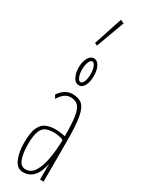

<svg xmlns="http://www.w3.org/2000/svg" viewBox="-241 -938 732 977"><g transform="rotate(30 125.0 -449.5)"><path d="M102 11Q67 11 50 -28Q33 -67 33 -122Q33 -184 47.5 -213.5Q62 -243 86 -252Q110 -261 136 -261Q148 -261 165.5 -259Q183 -257 196 -254Q196 -325 190 -366Q184 -407 168.5 -424Q153 -441 124 -441Q104 -441 88 -429Q72 -417 58 -394L47 -413Q79 -460 124 -460Q161 -460 181 -442Q201 -424 209.5 -377Q218 -330 218 -243V0H197V-93Q177 11 102 11ZM54 -123Q54 -74 66 -41Q78 -8 106 -8Q139 -8 158 -39.5Q177 -71 186 -122Q195 -173 196 -231Q184 -238 168 -240.5Q152 -243 139 -243Q114 -243 95 -236Q76 -229 65 -203.5Q54 -178 54 -123ZM127 -514Q107 -514 94.5 -537Q82 -560 82 -593Q82 -626 94.5 -649Q107 -672 127 -672Q147 -672 159 -649.5Q171 -627 171 -592Q171 -560 159.5 -537Q148 -514 127 -514ZM127 -532Q138 -532 145 -550Q152 -568 152 -592Q152 -618 145 -636Q138 -654 127 -654Q117 -654 109.5 -636Q102 -618 102 -592Q102 -568 109.5 -550Q117 -532 127 -532ZM107 -735 92 -742 147 -910 168 -901Z"/></g></svg>

Font: Inconsolata UltraCondensed ExtraLight
Style: Regular
Weight: 200
Width: 1
Monospace: yes
Designer: Raph Levien, Cyreal, Brenton Simpson
Foundry: Raph Levien, Cyreal, Google
Version: Version 3.100; ttfautohint (v1.8.4.7-5d5b)